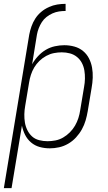

<svg xmlns="http://www.w3.org/2000/svg" viewBox="-43 -763 563 998"><path d="M109 -583Q113 -604 120.5 -625.5Q128 -647 140.5 -666.5Q153 -686 171.5 -701.5Q190 -717 211.5 -726.5Q233 -736 254.5 -739.5Q276 -743 298 -743V-706Q281 -706 264 -703.5Q247 -701 230 -693.5Q213 -686 198.5 -674.5Q184 -663 174.5 -648Q165 -633 158.5 -616.5Q152 -600 149 -583ZM-23 215 109 -583H149L124 -429Q136 -451 154.5 -471Q173 -491 195 -504Q217 -517 242 -522.5Q267 -528 291 -528Q318 -528 343.5 -521Q369 -514 388.5 -498Q408 -482 419.5 -459.5Q431 -437 435.5 -411.5Q440 -386 439 -359Q438 -332 433 -305L413 -185Q409 -161 402 -137Q395 -113 382.5 -90.5Q370 -68 352 -48.5Q334 -29 311.5 -16Q289 -3 264.5 2.5Q240 8 216 8Q188 8 163 1Q138 -6 118.5 -22.5Q99 -39 87.5 -62Q76 -85 71 -110L17 215ZM204 -29Q224 -29 245 -33Q266 -37 285 -48Q304 -59 320 -75Q336 -91 347 -110Q358 -129 364.5 -149.5Q371 -170 374 -191L394 -311Q398 -332 398.5 -354Q399 -376 395.5 -397Q392 -418 382.5 -436Q373 -454 357 -467Q341 -480 320.5 -485.5Q300 -491 278 -491Q258 -491 237.5 -487Q217 -483 197.5 -472.5Q178 -462 162 -446.5Q146 -431 135 -412.5Q124 -394 117.5 -373.5Q111 -353 108 -333L88 -213Q84 -191 83.5 -169Q83 -147 86.5 -126Q90 -105 99.5 -86Q109 -67 124 -53.5Q139 -40 160.5 -34.5Q182 -29 204 -29Z"/></svg>

Font: Iosevka Term Curly XLt Obl
Style: Regular
Weight: 200
Italic angle: -9°
Designer: Belleve Invis
Foundry: Belleve Invis
Version: Version 32.3.0